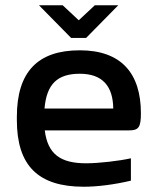

<svg xmlns="http://www.w3.org/2000/svg" viewBox="-20 -700 574 729"><path d="M515 -270C515 -422 440 -509 283 -509C123 -509 44 -427 44 -256V-244C44 -71 125 9 298 9C350 9 413 1 477 -14V-99C433 -89 355 -80 307 -80C208 -80 161 -116 150 -205H471C507 -205 515 -218 515 -270ZM128 -680 250 -556H307L429 -680H340L279 -623L218 -680ZM149 -288C157 -380 197 -420 283 -420C369 -420 409 -373 410 -288Z"/></svg>

Font: LT Wave Text Medium
Style: Regular
Weight: 500
Designer: Daniel Lyons
Version: Version 2.5 (Glyphs App)